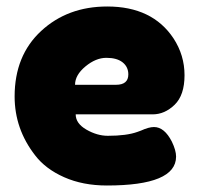

<svg xmlns="http://www.w3.org/2000/svg" viewBox="-20 -558 613 591"><path d="M450 -206H213Q213 -178 246 -159Q279 -140 312 -140Q370 -140 403 -152L414 -156Q438 -167 454 -167Q486 -167 509 -122Q522 -95 522 -76Q522 13 309 13Q235 13 177.5 -12.5Q120 -38 88 -80Q25 -161 25 -261Q25 -387 106.5 -462.5Q188 -538 310 -538Q449 -538 514 -440Q548 -388 548 -326.5Q548 -265 517.5 -235.5Q487 -206 450 -206ZM337 -297Q375 -297 375 -329Q375 -352 357.5 -366Q340 -380 307.5 -380Q275 -380 243 -353.5Q211 -327 211 -297Z"/></svg>

Font: Fredoka One
Style: Regular
Weight: 400
Version: Version 1.001;April 7, 2020;FontCreator 12.0.0.2522 64-bit